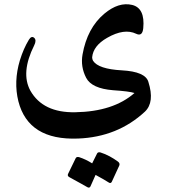

<svg xmlns="http://www.w3.org/2000/svg" viewBox="-20 -433 804 898"><path d="M617 -275Q561 -302 481 -256Q416 -219 411 -165Q411 -157 415 -149Q440 -110 550 -104Q660 -98 674 -50Q704 45 658 89Q530 208 345 215Q113 224 66 41Q43 -51 73 -151Q90 -206 115 -247Q127 -267 140 -256Q152 -245 140 -221Q76 -93 122 -9Q181 95 332 92Q510 89 609 2Q585 -6 509 -11Q409 -19 383 -69Q356 -121 366 -178Q388 -302 468 -369Q535 -425 598 -410Q659 -395 650 -301Q646 -261 617 -275ZM434 285Q438 277 450 280Q472 287 492.5 298Q513 309 532 323Q542 331 538 341L503 417Q498 428 486 419Q480 415 465.5 406.5Q451 398 427 385L403 439Q398 449 386 441Q380 437 359.5 426Q339 415 305 396Q293 390 299 379L334 307Q338 299 350 302Q381 312 411 331Z"/></svg>

Font: Amiri
Style: Bold Italic
Weight: 700
Italic angle: 10°
Designer: Khaled Hosny
Version: Version 0.113